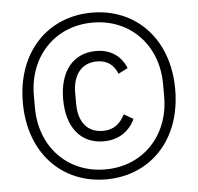

<svg xmlns="http://www.w3.org/2000/svg" viewBox="-52 -762 851 826"><g transform="rotate(-5 374.0 -349.0)"><path d="M374 11C562 11 703 -128 703 -349C703 -570 562 -709 374 -709C186 -709 45 -570 45 -349C45 -128 186 11 374 11ZM374 -32C209 -32 95 -156 95 -322V-376C95 -542 209 -666 374 -666C539 -666 653 -542 653 -376V-322C653 -156 539 -32 374 -32ZM377 -153C445 -153 491 -189 513 -238L473 -261C453 -222 425 -198 378 -198C312 -198 273 -244 273 -324V-371C273 -450 312 -498 378 -498C423 -498 451 -475 466 -437L507 -458C487 -508 444 -543 378 -543C279 -543 219 -470 219 -348C219 -226 279 -153 377 -153Z"/></g></svg>

Font: IBM Plex Arabic Light
Style: Regular
Weight: 300
Designer: Mike Abbink, Paul van der Laan, Pieter van Rosmalen, Wael Morcos, Khajak Apelian
Foundry: Bold Monday
Version: Version 1.0